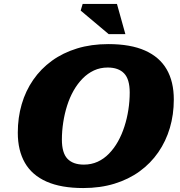

<svg xmlns="http://www.w3.org/2000/svg" viewBox="-20 -936 908 971"><path d="M293 -230Q293 -162.5 321.2 -133Q349.5 -103.5 404 -103.5Q442 -103.5 473.8 -118Q505.5 -132.5 531.2 -159Q557 -185.5 576.5 -220.2Q596 -255 609.2 -296Q622.5 -337 629.2 -380.8Q636 -424.5 636 -468Q636 -535.5 607.5 -565Q579 -594.5 524.5 -594.5Q487 -594.5 455.2 -579.8Q423.5 -565 397.8 -538.8Q372 -512.5 352.2 -477.8Q332.5 -443 319.5 -402Q306.5 -361 299.8 -317.2Q293 -273.5 293 -230ZM859 -432.5Q859 -356.5 839 -289Q819 -221.5 780.5 -165.8Q742 -110 686.2 -69.5Q630.5 -29 558.8 -7Q487 15 401 15Q289 15 215.5 -17.5Q142 -50 106 -112.5Q70 -175 70 -265Q70 -341.5 89.8 -409Q109.5 -476.5 148 -532.2Q186.5 -588 242.2 -628.5Q298 -669 369.8 -691Q441.5 -713 528 -713Q640.5 -713 713.8 -680.2Q787 -647.5 823 -585.2Q859 -523 859 -432.5ZM614 -763.5H529.5L388 -882.5L398 -916H571.5Z"/></svg>

Font: Newsreader 9pt ExtraBold
Style: Italic
Weight: 800
Italic angle: -17°
Designer: Hugues Gentile
Foundry: Production Type
Version: Version 1.003